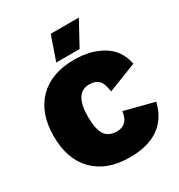

<svg xmlns="http://www.w3.org/2000/svg" viewBox="-203 -1013 1084 1160"><g transform="rotate(-30 338.5 -433.0)"><path d="M323 -876H519L428 -709H265ZM670 -202Q619 10 365 10Q207 10 118 -79.5Q29 -169 29 -330Q29 -491 118 -580.5Q207 -670 365 -670Q481 -670 563 -620.5Q645 -571 665 -470L465 -392Q457 -452 434.5 -473.5Q412 -495 371 -495Q267 -495 267 -330Q267 -244 292 -204.5Q317 -165 376 -165Q453 -165 464 -255Z"/></g></svg>

Font: Elaine Sans Black
Style: Regular
Weight: 900
Designer: Wei Huang
Foundry: Wei Huang
Version: Version 2.001;December 24, 2019;FontCreator 12.0.0.2547 64-b